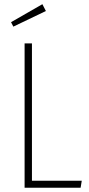

<svg xmlns="http://www.w3.org/2000/svg" viewBox="-20 -887 422 907"><path d="M180.2 -867.2 196.8 -835 43 -761.2 32.2 -782.2ZM130.9 -682.1V-33.2H366.2L360.8 0H96.2V-682.1Z"/></svg>

Font: Fira Sans Compressed UltraLight
Style: Regular
Weight: 200
Width: 1
Designer: Carrois Corporate & Edenspiekermann AG
Foundry: Carrois Corporate GbR & Edenspiekermann AG
Version: Version 4.203;PS 004.203;hotconv 1.0.88;makeotf.lib2.5.64775